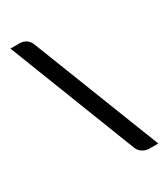

<svg xmlns="http://www.w3.org/2000/svg" viewBox="-194 -834 853 972"><g transform="rotate(-30 233.0 -348.0)"><path d="M29 -743H82Q104 -743 120.5 -731.8Q137 -720.5 145 -699.5L437 47.5H384.5Q365 47.5 346.2 36Q327.5 24.5 319 1.5Z"/></g></svg>

Font: LatoLatin
Style: Bold
Weight: 700
Designer: Lukasz Dziedzic with Adam Twardoch and Botio Nikoltchev
Foundry: tyPoland Lukasz Dziedzic
Version: Version 2.015; 2015-08-06; http://www.latofonts.com/